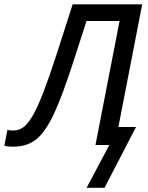

<svg xmlns="http://www.w3.org/2000/svg" viewBox="-73 -679 693 899"><path d="M486.8 -580.6H332L278.8 -415.5Q220.7 -233.4 179.9 -146.7Q139.2 -60.1 96.2 -26.1Q53.2 7.8 -11.7 7.8Q-40 7.8 -52.7 2.9L-38.1 -71.3Q-28.8 -67.9 -11.7 -67.9Q18.1 -67.9 39.6 -85.7Q61 -103.5 82.5 -141.4Q104 -179.2 131.1 -249.8Q158.2 -320.3 191.9 -424.3L267.1 -658.7H592.8L481.4 -84.5H564L416.5 200.2H332.5L439 0H374Z"/></svg>

Font: Cousine
Style: Italic
Weight: 400
Italic angle: -12°
Monospace: yes
Designer: Steve Matteson
Foundry: Monotype Imaging Inc.
Version: Version 1.21